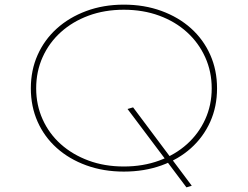

<svg xmlns="http://www.w3.org/2000/svg" viewBox="-20 -730 1068 828"><path d="M784 78 530 -260 554 -267 807 71ZM514 10Q426 10 352 -17Q278 -44 224.5 -92Q171 -140 142 -205.5Q113 -271 113 -349Q113 -427 142 -492.5Q171 -558 224.5 -606.5Q278 -655 352 -682.5Q426 -710 514 -710Q602 -710 676 -683Q750 -656 803.5 -608Q857 -560 886.5 -494Q916 -428 916 -349Q916 -270 886.5 -204.5Q857 -139 803.5 -91Q750 -43 676 -16.5Q602 10 514 10ZM514 -12Q597 -12 666.5 -37.5Q736 -63 786.5 -108.5Q837 -154 865 -215.5Q893 -277 893 -349Q893 -421 865 -483Q837 -545 786.5 -591Q736 -637 666.5 -662.5Q597 -688 514 -688Q431 -688 362 -662.5Q293 -637 242.5 -591.5Q192 -546 164 -484Q136 -422 136 -349Q136 -277 164 -215Q192 -153 242.5 -108Q293 -63 362 -37.5Q431 -12 514 -12Z"/></svg>

Font: Lexend Peta Thin
Style: Regular
Weight: 250
Version: Version 1.007